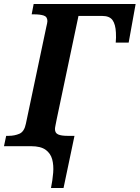

<svg xmlns="http://www.w3.org/2000/svg" viewBox="-42 -734 701 964"><path d="M214 210Q222 171 225 133.5Q228 96 220 66Q212 36 187 18Q162 0 114 0H-22L-11 -52H2Q31 -52 55.5 -62.5Q80 -73 88 -113L191 -601Q193 -609 194.5 -616.5Q196 -624 196 -628Q196 -650 177.5 -656Q159 -662 129 -662H117L127 -714H639L604 -520H539Q540 -533 540.5 -545Q541 -557 540 -570Q538 -612 523 -633Q508 -654 471 -654H352L243 -137Q239 -116 236.5 -104Q234 -92 234 -86Q234 -66 250 -59Q266 -52 296 -52H332L277 210Z"/></svg>

Font: Noto Serif SemiCondensed
Style: Bold Italic
Weight: 700
Width: 4
Italic angle: -12°
Designer: Monotype Design Team
Foundry: Monotype Imaging Inc.
Version: Version 2.014